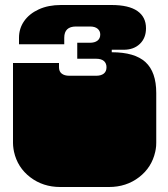

<svg xmlns="http://www.w3.org/2000/svg" viewBox="-20 -742 671 768"><path d="M36 -135Q35 -140 34 -146Q33 -152 32.5 -158.5Q32 -165 32 -170V-171Q32 -184 32 -190Q32 -196 32 -209V-260Q32 -269 32 -273.5Q32 -278 32 -282.5Q32 -287 32 -296V-297Q32 -310 32 -316Q32 -322 32 -334V-490H216V-473Q216 -456 227 -447.5Q238 -439 257 -439H365Q384 -439 395 -447.5Q406 -456 406 -473Q406 -489 395.5 -498Q385 -507 365 -507H289V-571H340Q359 -571 370 -579.5Q381 -588 381 -604Q381 -618 370.5 -627Q360 -636 340 -636H284Q237 -636 237 -591V-565H56V-591Q56 -628 76.5 -657.5Q97 -687 135 -704.5Q173 -722 224 -722H426Q495 -722 529.5 -698Q564 -674 564 -629Q564 -590 539.5 -566.5Q515 -543 475 -543H427V-533Q519 -533 562 -493.5Q605 -454 605 -370V-334Q605 -321 605 -315Q605 -309 605 -297V-296Q605 -287 605 -282.5Q605 -278 605 -273.5Q605 -269 605 -260V-209Q605 -196 605 -190Q605 -184 605 -172V-171Q605 -164 604.5 -157.5Q604 -151 603 -145.5Q602 -140 601 -135Q587 -72 536 -33Q485 6 416 6H221Q152 6 101 -33Q50 -72 36 -135Z"/></svg>

Font: Danfo
Style: Regular
Weight: 400
Version: Version 1.000;Glyphs 3.2 (3236)